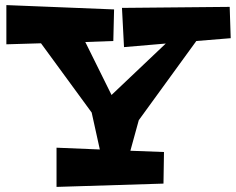

<svg xmlns="http://www.w3.org/2000/svg" viewBox="-20 -733 926 754"><path d="M492 -141 525 -261 751 -572 886 -583 882 -706 459 -702 467 -548 631 -562 418 -360 315 -568 425 -572 428 -696 5 -713V-559L141 -563L340 -291L372 -146L202 -153V1L622 -12L624 -136Z"/></svg>

Font: Peralta
Style: Regular
Weight: 400
Designer: Astigmatic (AOETI)
Foundry: Astigmatic (AOETI)
Version: Version 1.000